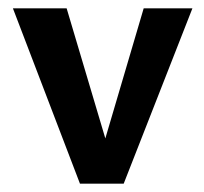

<svg xmlns="http://www.w3.org/2000/svg" viewBox="-20 -441 491 461"><path d="M172 0 11 -421H140L256 -31H210L325 -421H442L277 0Z"/></svg>

Font: Ysabeau
Style: Bold
Weight: 700
Designer: Christian Thalmann (Catharsis Fonts)
Version: Version 2.000;gftools[0.9.27.dev2+g8671c4b]